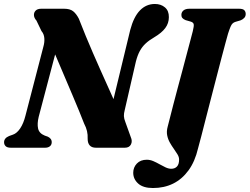

<svg xmlns="http://www.w3.org/2000/svg" viewBox="-26 -744 1257 967"><path d="M169 -156 274.5 -556.5 216.5 -551.5Q238 -502 259.5 -451.8Q281 -401.5 301.5 -353Q322 -304.5 340.5 -261.2Q359 -218 373.5 -182.2Q388 -146.5 397.5 -122Q408 -102 412.2 -83.8Q416.5 -65.5 415.5 -44.5Q415.5 -23 426 -11.5Q436.5 0 457 0H603Q625 0 633.5 -16.5Q642 -33 632.5 -54L605.5 -129Q598.5 -146.5 598 -159.5Q597.5 -172.5 602.5 -191L658.5 -434.5Q666.5 -465.5 678 -486.8Q689.5 -508 707 -524.5Q724.5 -541 750.5 -556Q788.5 -578.5 806.5 -602.8Q824.5 -627 824.5 -657.5Q825 -689.5 804.8 -706.8Q784.5 -724 754 -724Q710.5 -724 679 -691.8Q647.5 -659.5 630 -593.5L519.5 -136.5L581 -163.5Q565.5 -200 548.8 -237.8Q532 -275.5 514.2 -315Q496.5 -354.5 478.2 -395.2Q460 -436 441.8 -478Q423.5 -520 405.8 -563Q388 -606 371 -650Q358 -675 342.2 -687.5Q326.5 -700 296.5 -700H182Q162.5 -700 153.2 -690.2Q144 -680.5 145 -666.8Q146 -653 157.5 -640.5L183 -587.5Q195.5 -573 197.2 -552.2Q199 -531.5 192.5 -509L102.5 -162.5Q92.5 -122.5 76 -97.8Q59.5 -73 39.5 -66L20 -59Q-5.5 -48.5 -5.5 -27.5Q-5.5 -15.5 2.5 -7.8Q10.5 0 28.5 0H201.5Q216 0 225.2 -7.2Q234.5 -14.5 234.5 -28Q234.5 -38 228.8 -45Q223 -52 214 -56L199.5 -61Q171 -72.5 165.8 -96.8Q160.5 -121 169 -156ZM1122.5 -574.5Q1119 -562.5 1110.5 -531Q1102 -499.5 1090.2 -454.8Q1078.5 -410 1065 -357.8Q1051.5 -305.5 1037.5 -251.5Q1023.5 -197.5 1010.8 -147.8Q998 -98 988 -58.8Q978 -19.5 971.5 3Q956 69.5 923.5 114Q891 158.5 845.8 180.8Q800.5 203 744.5 203Q695 203 670 180.5Q645 158 645 126Q645 99 663.2 79.8Q681.5 60.5 713.5 60.5Q729.5 60.5 745.5 67.2Q761.5 74 777.2 83Q793 92 808 99Q823 106 836.5 106Q854.5 106 865.2 94.8Q876 83.5 876 59.5Q876 47 868.2 34Q860.5 21 849.8 6Q839 -9 829.5 -25.8Q820 -42.5 816 -62.5Q812 -82.5 818.5 -106Q822 -119.5 829.5 -149Q837 -178.5 847.2 -218.2Q857.5 -258 869.5 -302.8Q881.5 -347.5 893.5 -392.2Q905.5 -437 915.8 -476.5Q926 -516 934 -545Q942 -574 945 -587Q951.5 -613 949.5 -622.2Q947.5 -631.5 933.5 -635.5L909 -642.5Q898 -647 892.8 -653Q887.5 -659 887.5 -668.5Q887.5 -682.5 897.8 -691.2Q908 -700 928.5 -700H1177.5Q1197.5 -700 1204.5 -692.5Q1211.5 -685 1211.5 -673.5Q1211.5 -661.5 1203.8 -653.5Q1196 -645.5 1185.5 -641.5L1160 -634Q1151.5 -631.5 1145.8 -626.2Q1140 -621 1135 -609.2Q1130 -597.5 1122.5 -574.5Z"/></svg>

Font: Fraunces
Style: Bold Italic
Weight: 700
Italic angle: -16°
Version: Version 1.000;[b76b70a41]